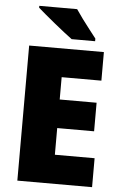

<svg xmlns="http://www.w3.org/2000/svg" viewBox="-61 -969 632 1011"><g transform="rotate(5 255.0 -463.5)"><path d="M465 0H70V-714H465V-563H255V-445H450V-294H255V-153H465ZM305 -927Q319 -906 339.5 -878Q360 -850 380.5 -824Q401 -798 414 -781V-767H290Q273 -779 248 -799Q223 -819 195.5 -841Q168 -863 144 -883.5Q120 -904 105 -917V-927Z"/></g></svg>

Font: Noto Sans Lao Looped SemiCondensed Black
Style: Regular
Weight: 900
Width: 4
Designer: Mark Frömberg, Ben Mitchell
Foundry: The Fontpad Ltd
Version: Version 1.002; ttfautohint (v1.8.4.7-5d5b)